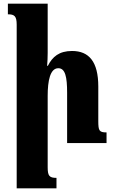

<svg xmlns="http://www.w3.org/2000/svg" viewBox="-20 -780 623 1047"><path d="M561 -58C521 -58 516 -67 516 -120V-308C516 -444 465 -502 373 -502C303 -502 266 -471 241 -421H237C239 -444 240 -469 240 -492V-760H23V-702C59 -702 71 -692 71 -645V247H288V190C249 190 240 179 240 132V-258C240 -338 253 -408 298 -408C336 -408 346 -360 346 -275V0H561Z"/></svg>

Font: Noto Serif Armenian Condensed Black
Style: Regular
Weight: 900
Width: 3
Designer: Monotype Design Team
Foundry: Monotype Imaging Inc.
Version: Version 2.008